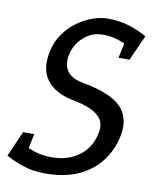

<svg xmlns="http://www.w3.org/2000/svg" viewBox="-119 -736 641 806"><g transform="rotate(10 201.5 -333.0)"><path d="M413 -197.3Q401 -139.3 365.5 -92Q330 -44.7 271 -17.3Q212 10 128.7 10L143.2 -61.7Q213.2 -61.7 260.2 -96.8Q307.2 -131.8 320.3 -194Q328.7 -231.3 313.2 -254.6Q297.7 -277.8 265.3 -291.8Q233 -305.7 190.5 -313.3Q111.7 -329.2 77.5 -375.4Q43.3 -421.7 59.3 -496.7Q68.3 -540.7 92.1 -574.2Q115.8 -607.7 147.5 -630.3Q179.2 -653 212.7 -664.5Q246.2 -676 274.7 -676L266.2 -606Q221 -606 186.2 -575.3Q151.3 -544.7 141.3 -500Q135 -470.8 141.6 -448.2Q148.2 -425.7 168 -411.6Q187.8 -397.5 220.7 -391.7Q338.8 -371 384.4 -324.2Q430 -277.3 413 -197.3ZM266.2 -606 274.7 -676Q327 -676 368.2 -662.7Q409.3 -649.3 443.3 -630L401.2 -568Q368.2 -583.8 336.1 -594.9Q304 -606 266.2 -606ZM143.2 -61.7 128.7 10Q76.3 10 34.8 -3.9Q-6.8 -17.8 -40 -36.3L2.5 -100Q35.5 -84.2 69.2 -72.9Q102.8 -61.7 143.2 -61.7ZM55.3 -144.7 32.5 -36.3H-40L7.8 -144.7ZM348 -521.7 370.8 -630H443.3L394.7 -521.7Z"/></g></svg>

Font: Epunda Slab Light
Style: Italic
Weight: 300
Italic angle: -12°
Designer: Simon Atzbach
Foundry: typofactur
Version: Version 1.102